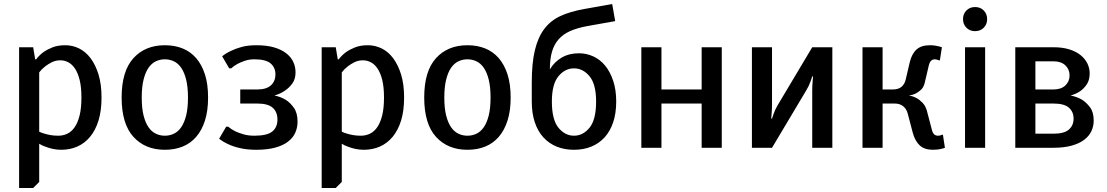

<svg xmlns="http://www.w3.org/2000/svg" viewBox="-20 -735 5505 955"><path d="M175 -80Q187 -74 202 -70Q215 -66 232 -63Q249 -60 270 -60Q294 -60 315 -70Q336 -80 351.5 -102.5Q367 -125 376 -161Q385 -197 385 -250Q385 -301 376.5 -336Q368 -371 353.5 -393Q339 -415 320 -425Q301 -435 280 -435Q257 -435 238 -425.5Q219 -416 205 -405Q188 -392 175 -375ZM145 200H75V-500H145L155 -440H160Q174 -459 195 -475Q213 -488 240 -499Q267 -510 305 -510Q341 -510 373.5 -494Q406 -478 430.5 -445.5Q455 -413 470 -364.5Q485 -316 485 -250Q485 -184 470 -135.5Q455 -87 428 -54.5Q401 -22 364.5 -6Q328 10 285 10Q262 10 242 5.5Q222 1 207 -5Q189 -11 175 -20V170Z M1015 -250Q1015 -184 999.5 -135.5Q984 -87 956 -54.5Q928 -22 888.5 -6Q849 10 800 10Q702 10 643.5 -54.5Q585 -119 585 -250Q585 -381 643.5 -445.5Q702 -510 800 -510Q849 -510 888.5 -494Q928 -478 956 -445.5Q984 -413 999.5 -364.5Q1015 -316 1015 -250ZM915 -250Q915 -302 906 -338.5Q897 -375 881.5 -397.5Q866 -420 845 -430Q824 -440 800 -440Q776 -440 755 -430Q734 -420 718.5 -397.5Q703 -375 694 -338.5Q685 -302 685 -250Q685 -197 694 -161Q703 -125 718.5 -102.5Q734 -80 755 -70Q776 -60 800 -60Q824 -60 845 -70Q866 -80 881.5 -102.5Q897 -125 906 -161Q915 -197 915 -250Z M1255 -510Q1306 -510 1342.5 -499.5Q1379 -489 1403 -470.5Q1427 -452 1438.5 -427.5Q1450 -403 1450 -375Q1450 -341 1433.5 -319Q1417 -297 1397 -284Q1374 -268 1345 -260Q1376 -254 1402 -238Q1424 -224 1442 -198.5Q1460 -173 1460 -130Q1460 -100 1448.5 -74.5Q1437 -49 1412 -30Q1387 -11 1348 -0.5Q1309 10 1255 10Q1210 10 1175 2Q1140 -6 1117 -17Q1090 -29 1070 -45L1105 -105H1115Q1130 -92 1150 -82Q1167 -74 1191 -67Q1215 -60 1245 -60Q1309 -60 1334.5 -81Q1360 -102 1360 -140Q1360 -178 1336.5 -199Q1313 -220 1260 -220H1175V-290H1260Q1305 -290 1327.5 -310.5Q1350 -331 1350 -365Q1350 -399 1326 -419.5Q1302 -440 1245 -440Q1219 -440 1197.5 -432.5Q1176 -425 1161 -417Q1143 -407 1130 -395H1120L1085 -455Q1103 -470 1129 -482Q1151 -493 1182 -501.5Q1213 -510 1255 -510Z M1680 -80Q1692 -74 1707 -70Q1720 -66 1737 -63Q1754 -60 1775 -60Q1799 -60 1820 -70Q1841 -80 1856.5 -102.5Q1872 -125 1881 -161Q1890 -197 1890 -250Q1890 -301 1881.5 -336Q1873 -371 1858.5 -393Q1844 -415 1825 -425Q1806 -435 1785 -435Q1762 -435 1743 -425.5Q1724 -416 1710 -405Q1693 -392 1680 -375ZM1650 200H1580V-500H1650L1660 -440H1665Q1679 -459 1700 -475Q1718 -488 1745 -499Q1772 -510 1810 -510Q1846 -510 1878.5 -494Q1911 -478 1935.5 -445.5Q1960 -413 1975 -364.5Q1990 -316 1990 -250Q1990 -184 1975 -135.5Q1960 -87 1933 -54.5Q1906 -22 1869.5 -6Q1833 10 1790 10Q1767 10 1747 5.5Q1727 1 1712 -5Q1694 -11 1680 -20V170Z M2520 -250Q2520 -184 2504.5 -135.5Q2489 -87 2461 -54.5Q2433 -22 2393.5 -6Q2354 10 2305 10Q2207 10 2148.5 -54.5Q2090 -119 2090 -250Q2090 -381 2148.5 -445.5Q2207 -510 2305 -510Q2354 -510 2393.5 -494Q2433 -478 2461 -445.5Q2489 -413 2504.5 -364.5Q2520 -316 2520 -250ZM2420 -250Q2420 -302 2411 -338.5Q2402 -375 2386.5 -397.5Q2371 -420 2350 -430Q2329 -440 2305 -440Q2281 -440 2260 -430Q2239 -420 2223.5 -397.5Q2208 -375 2199 -338.5Q2190 -302 2190 -250Q2190 -197 2199 -161Q2208 -125 2223.5 -102.5Q2239 -80 2260 -70Q2281 -60 2305 -60Q2329 -60 2350 -70Q2371 -80 2386.5 -102.5Q2402 -125 2411 -161Q2420 -197 2420 -250Z M2900 -605Q2851 -596 2816 -580.5Q2781 -565 2758.5 -539.5Q2736 -514 2725.5 -477.5Q2715 -441 2715 -390Q2738 -428 2774.5 -449Q2811 -470 2860 -470Q2897 -470 2931 -454.5Q2965 -439 2990 -408.5Q3015 -378 3030 -333Q3045 -288 3045 -230Q3045 -172 3030 -127Q3015 -82 2987 -51.5Q2959 -21 2920.5 -5.5Q2882 10 2835 10Q2788 10 2749.5 -5.5Q2711 -21 2683 -51.5Q2655 -82 2640 -127Q2625 -172 2625 -230V-325Q2625 -421 2640.5 -485.5Q2656 -550 2687.5 -591.5Q2719 -633 2768 -655.5Q2817 -678 2885 -690L3025 -715L3040 -630ZM2835 -395Q2790 -395 2757.5 -355.5Q2725 -316 2725 -230Q2725 -140 2757.5 -100Q2790 -60 2835 -60Q2880 -60 2912.5 -100Q2945 -140 2945 -230Q2945 -316 2912.5 -355.5Q2880 -395 2835 -395Z M3570 0H3470V-220H3270V0H3170V-500H3270V-290H3470V-500H3570Z M3820 0H3720V-500H3820V-215Q3820 -204 3819.5 -192Q3819 -180 3818 -169Q3817 -157 3816 -145H3820Q3824 -157 3828 -169Q3836 -192 3850 -215L4020 -500H4120V0H4020V-285Q4020 -296 4020.5 -308Q4021 -320 4022 -331Q4023 -343 4024 -355H4020Q4016 -343 4012 -331Q4004 -308 3990 -285Z M4500 -260Q4521 -257 4539 -247Q4554 -239 4568.5 -224Q4583 -209 4590 -185L4615 -90Q4622 -60 4645 -60Q4651 -60 4659 -62Q4663 -63 4665 -65H4670L4680 0Q4673 3 4663 5Q4645 10 4620 10Q4578 10 4554.5 -12Q4531 -34 4520 -75L4495 -170Q4489 -193 4472.5 -206.5Q4456 -220 4430 -220H4370V0H4270V-500H4370V-290H4420Q4449 -290 4464.5 -303.5Q4480 -317 4485 -340L4505 -425Q4515 -467 4538.5 -488.5Q4562 -510 4605 -510Q4618 -510 4629 -508.5Q4640 -507 4648 -505Q4658 -502 4665 -500L4655 -435H4650Q4648 -436 4644 -437Q4641 -438 4637.5 -439Q4634 -440 4630 -440Q4607 -440 4600 -410L4580 -325Q4575 -302 4562 -289.5Q4549 -277 4535 -270Q4519 -262 4500 -260Z M4880 -500V0H4780V-500ZM4890 -640Q4890 -614 4873 -597Q4856 -580 4830 -580Q4804 -580 4787 -597Q4770 -614 4770 -640Q4770 -666 4787 -683Q4804 -700 4830 -700Q4856 -700 4873 -683Q4890 -666 4890 -640Z M5305 -260Q5336 -254 5362 -239Q5384 -225 5402 -201Q5420 -177 5420 -135Q5420 -107 5408.5 -82.5Q5397 -58 5372.5 -39.5Q5348 -21 5310 -10.5Q5272 0 5220 0H5030V-500H5220Q5265 -500 5298.5 -489.5Q5332 -479 5354.5 -461Q5377 -443 5388.5 -419.5Q5400 -396 5400 -370Q5400 -336 5385 -314.5Q5370 -293 5352 -281Q5331 -267 5305 -260ZM5130 -430V-290H5220Q5258 -290 5279 -310Q5300 -330 5300 -360Q5300 -390 5279 -410Q5258 -430 5220 -430ZM5130 -220V-70H5220Q5273 -70 5296.5 -90.5Q5320 -111 5320 -145Q5320 -179 5296.5 -199.5Q5273 -220 5220 -220Z"/></svg>

Font: Scada
Style: Regular
Weight: 400
Designer: Jovanny Lemonad
Foundry: Jovanny Lemonad
Version: Version 3.005; ttfautohint (v0.91) -l 8 -r 50 -G 200 -x 0 -w